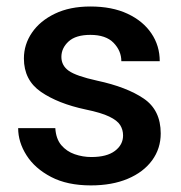

<svg xmlns="http://www.w3.org/2000/svg" viewBox="-20 -558 555 588"><path d="M356.9 -143.1Q356.9 -160.6 348.1 -174.8Q339.4 -189 314.7 -200.9Q290 -212.9 242.2 -222.7Q157.7 -240.7 105.5 -276.6Q53.2 -312.5 53.2 -378.9Q53.2 -421.9 77.9 -458Q102.5 -494.1 148.2 -516.1Q193.8 -538.1 256.8 -538.1Q323.2 -538.1 370.6 -515.9Q418 -493.7 443.6 -455.8Q469.2 -418 469.2 -370.6H351.6Q351.6 -402.3 327.9 -426.8Q304.2 -451.2 256.8 -451.2Q211.9 -451.2 189.9 -430.9Q168 -410.6 168 -383.8Q168 -357.4 190.4 -341.3Q212.9 -325.2 277.3 -311Q368.2 -291.5 420.2 -256.1Q472.2 -220.7 472.2 -149.4Q472.2 -103 445.8 -66.9Q419.4 -30.8 371.3 -10.5Q323.2 9.8 258.3 9.8Q186 9.8 136.5 -16.1Q86.9 -42 61.3 -82.3Q35.6 -122.6 35.6 -165.5H149.4Q151.4 -132.8 167.7 -113.5Q184.1 -94.2 208.7 -85.7Q233.4 -77.1 259.8 -77.1Q307.1 -77.1 332 -95.9Q356.9 -114.7 356.9 -143.1Z"/></svg>

Font: Vazirmatn FD Medium
Style: Regular
Weight: 500
Designer: Saber Rastikerdar
Foundry: Saber Rastikerdar
Version: Version 33.003